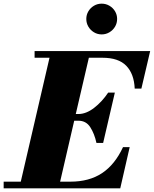

<svg xmlns="http://www.w3.org/2000/svg" viewBox="-70 -1029 840 1049"><path d="M401.5 -925.4Q401.5 -948.5 412.9 -967.4Q424.3 -986.3 443.3 -997.6Q462.4 -1009 485.5 -1009Q508.6 -1009 527.9 -997.6Q547.1 -986.3 558.5 -967.4Q569.9 -948.5 569.9 -925.4Q569.9 -902.3 558.5 -883.2Q547.1 -864.1 527.9 -852.6Q508.6 -841 485.5 -841Q462.4 -841 443.3 -852.6Q424.3 -864.1 412.9 -883.2Q401.5 -902.3 401.5 -925.4ZM358 -369.5H335.5L258.5 -36.5H315Q417.5 -36.5 487.8 -83.2Q558 -130 602 -225H638.5L587 0H-50V-36.5H43.5L200.5 -713.5H119V-750H750.5L702.5 -545H666Q662.5 -625.5 620 -669.5Q577.5 -713.5 489.5 -713.5H415.5L344 -406H358Q400.5 -406 444 -439.5Q487.5 -473 521 -523H557.5L493.5 -248H457Q446 -298.5 423.2 -334Q400.5 -369.5 358 -369.5Z"/></svg>

Font: Bodoni* 06pt Fatface
Style: Italic
Weight: 900
Italic angle: -13°
Version: Version 2.3